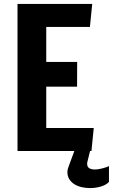

<svg xmlns="http://www.w3.org/2000/svg" viewBox="-20 -770 576 979"><path d="M69.3 -750H450.2L438.5 -632.8H215.8V-454.1H373.5L373 -328.1H215.8V-117.2H458L446.3 0H69.3ZM426.8 50.3Q424.3 59.1 424.3 64.5Q424.3 81.5 435.5 87.9Q446.8 94.2 462.9 94.2Q472.7 94.2 483.4 92.5Q494.1 90.8 503.9 88.1Q513.7 85.4 522 82.5Q530.3 79.6 535.6 77.1V157.7Q521.5 172.9 494.9 180.9Q468.3 189 439 189Q417.5 189 396.7 184.3Q376 179.7 359.9 169.7Q343.8 159.7 333.7 144.3Q323.7 128.9 323.7 107.4Q323.7 99.6 325.9 91.3Q328.1 83 332 73.2L362.3 -8.8H441.4Z"/></svg>

Font: Francois One
Style: Regular
Weight: 400
Designer: Vernon Adams
Foundry: vernon adams
Version: Version 1.000